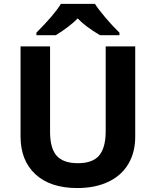

<svg xmlns="http://www.w3.org/2000/svg" viewBox="-20 -951 796 981"><path d="M670.9 -713.9V-252Q670.9 -172.9 635.7 -113.3Q600.6 -53.7 533.2 -22Q466.3 9.8 375 9.8Q237.3 9.8 161.1 -60.5Q85 -130.9 85 -253.9V-713.9H235.8V-276.9Q235.8 -194.3 269 -155.8Q302.7 -117.2 377.9 -117.2Q453.1 -117.2 486.3 -156.2Q519.5 -195.3 520 -277.8V-713.9ZM166 -771V-784.2Q258.3 -876.5 291 -931.2H465.3Q480.5 -906.2 517.6 -862.3Q554.7 -818.4 590.3 -784.2V-771H491.2Q414.6 -816.4 377 -856.9Q338.9 -817.4 265.1 -771Z"/></svg>

Font: OpenSans-Bold
Style: Bold
Weight: 700
Foundry: Ascender Corporation
Version: Version 1.10